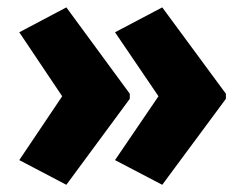

<svg xmlns="http://www.w3.org/2000/svg" viewBox="-20 -541 661 520"><path d="M591.8 -273.4 419.4 -40.5 291.5 -107.4 409.2 -280.3 291.5 -453.6 419.4 -521 591.8 -287.1ZM331.5 -273.4 159.7 -40.5 32.2 -107.4 148.4 -280.3 32.2 -453.6 159.7 -521 331.5 -287.1Z"/></svg>

Font: Open Sans SemiCondensed ExtraBold
Style: Regular
Weight: 800
Width: 4
Designer: Monotype Design Team
Foundry: Monotype Imaging Inc.
Version: Version 3.000